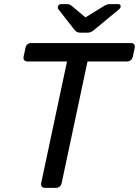

<svg xmlns="http://www.w3.org/2000/svg" viewBox="-20 -908 672 928"><path d="M198 0Q187 0 182 -6.5Q177 -13 179 -23L304 -611H112Q102 -611 97 -617.5Q92 -624 94 -634L103 -676Q105 -687 112.5 -693.5Q120 -700 131 -700H613Q624 -700 628.5 -693.5Q633 -687 631 -676L622 -634Q620 -624 612.5 -617.5Q605 -611 594 -611H403L278 -23Q276 -13 268.5 -6.5Q261 0 250 0ZM369 -750Q361 -750 354 -752.5Q347 -755 339 -765L264 -861Q258 -868 260 -876Q262 -888 276 -888H304Q311 -888 316 -886Q321 -884 325 -881L393 -824L486 -881Q492 -884 497.5 -886Q503 -888 509 -888H552Q564 -888 563 -876Q563 -869 554 -862L437 -765Q425 -755 417.5 -752.5Q410 -750 401 -750Z"/></svg>

Font: Rubik
Style: Italic
Weight: 400
Italic angle: -12°
Designer: Hubert and Fischer
Foundry: Hubert and Fischer
Version: Version 2.300;gftools[0.9.30]